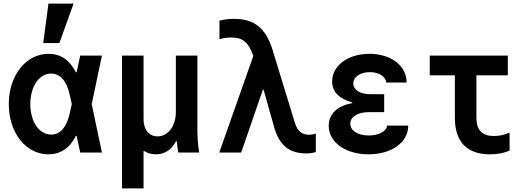

<svg xmlns="http://www.w3.org/2000/svg" viewBox="-20 -850 2940 1070"><path d="M251 -550C125 -550 29 -431 29 -270C29 -110 124 10 250 10C317 10 368 -24 403 -93H407L427 0H548L491 -270L548 -540H427L407 -447H403C368 -516 318 -550 251 -550ZM369 -220C352 -141 316 -100 265 -100C198 -100 149 -172 149 -270C149 -368 198 -440 265 -440C315 -440 352 -399 369 -320L380 -270ZM390 -830H250L221 -610H311Z M660 200H780V-8H784C803 4 825 10 849 10C898 10 937 -16 961 -63H965C967 -41 970 -20 974 0H1090C1083 -42 1080 -86 1080 -130V-540H960V-225C960 -148 917 -90 858 -90C811 -90 780 -127 780 -185V-540H660Z M1202 0H1324L1445 -350H1449L1508 -141C1536 -41 1592 5 1686 5C1705 5 1722 3 1740 -3V-106C1729 -101 1716 -99 1703 -99C1661 -99 1637 -120 1622 -170L1499 -572C1461 -695 1395 -745 1284 -745C1257 -745 1232 -742 1203 -735V-632C1225 -638 1246 -641 1268 -641C1332 -641 1364 -616 1390 -543L1392 -539Z M2132 -390H2246C2246 -484 2159 -550 2039 -550C1918 -550 1831 -484 1831 -396C1831 -340 1867 -301 1943 -279V-275C1860 -261 1812 -215 1812 -149C1812 -57 1905 10 2034 10C2163 10 2255 -57 2255 -150H2137C2134 -118 2091 -95 2035 -95C1974 -95 1932 -122 1932 -161C1932 -199 1974 -225 2036 -225H2121V-325H2044C1987 -325 1949 -349 1949 -385C1949 -421 1987 -448 2041 -448C2091 -448 2130 -424 2132 -390Z M2635 -193V-430H2810V-540H2375V-430H2515V-193C2515 -60 2582 10 2710 10C2751 10 2790 3 2820 -11V-111C2791 -98 2761 -92 2733 -92C2667 -92 2635 -125 2635 -193Z"/></svg>

Font: CommitMono-dimboump
Style: Bold
Weight: 700
Monospace: yes
Designer: Eigil Nikolajsen
Foundry: Eigil Nikolajsen
Version: Version 1.143